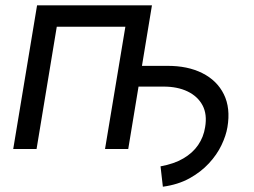

<svg xmlns="http://www.w3.org/2000/svg" viewBox="-20 -561 956 723"><path d="M593.3 142.1 584.5 65.4Q635.3 56.2 670.4 35.6Q705.6 15.1 726.1 -14.9Q746.6 -44.9 752.4 -82Q760.7 -130.4 742.7 -164.3Q724.6 -198.2 686.5 -216.6Q648.4 -234.9 596.2 -234.9H462.4L475.1 -313H608.9Q686.5 -313.5 741.9 -285.6Q797.4 -257.8 823 -205.8Q848.6 -153.8 836.4 -82Q831.1 -50.3 814 -14.4Q796.9 21.5 766.6 54.2Q736.3 86.9 693.4 110.6Q650.4 134.3 593.3 142.1ZM552.2 -541 462.9 0H375.5L452.1 -460.4H193.8L117.7 0H29.8L119.6 -541Z"/></svg>

Font: Inter 17pt
Style: Italic
Weight: 400
Italic angle: -9.3988°
Version: Version 4.001;git-66647c0bb